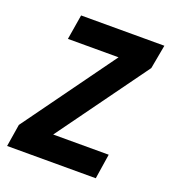

<svg xmlns="http://www.w3.org/2000/svg" viewBox="-120 -621 626 702"><g transform="rotate(20 193.5 -270.5)"><path d="M-14 0 0 -87 258 -444H61L77 -541H401L384 -448L130 -97H346L331 0Z"/></g></svg>

Font: Georama SemiCondensed SemiBold
Style: Italic
Weight: 600
Width: 4
Italic angle: -9°
Designer: Jean-Baptiste Levee
Foundry: Production Type
Version: Version 1.000